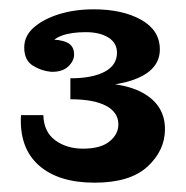

<svg xmlns="http://www.w3.org/2000/svg" viewBox="-20 -708 400 412"><path d="M183 -316Q105 -316 63 -353.5Q21 -391 25 -461H73Q74 -425 98.5 -407Q123 -389 158 -389Q196 -389 215 -404.5Q234 -420 234 -441Q234 -467 207.5 -481Q181 -495 131 -495V-530Q236 -536 285 -509.5Q334 -483 334 -431Q334 -385 296.5 -350.5Q259 -316 183 -316ZM131 -540Q178 -540 204.5 -554Q231 -568 231 -595Q231 -616 212.5 -627.5Q194 -639 164 -639Q133 -639 112.5 -631.5Q92 -624 85 -608L82 -623Q108 -624 123.5 -617Q139 -610 139 -591Q139 -577 126 -565Q113 -553 89 -554Q68 -556 50 -567.5Q32 -579 32 -606Q32 -631 52.5 -649Q73 -667 106.5 -677.5Q140 -688 181 -688Q243 -688 283 -665.5Q323 -643 323 -602Q323 -561 276 -540.5Q229 -520 131 -521Z"/></svg>

Font: Montagu Slab 144pt SemiBold
Style: Regular
Weight: 600
Version: Version 1.000